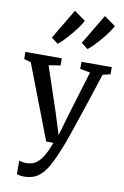

<svg xmlns="http://www.w3.org/2000/svg" viewBox="-117 -942 816 1259"><g transform="rotate(10 291.0 -312.5)"><path d="M136.1 251.2Q120.8 251.2 107.7 248.9Q94.5 246.7 87.2 243.1V153.2Q93.5 157 107.6 159.3Q121.7 161.5 136.5 161.5Q156.9 161.5 176.3 155Q195.7 148.5 214.2 131.2Q232.8 113.9 251.1 82Q269.4 50.2 287.4 0H239.4L49.4 -494.8L3.3 -507.7V-555.3H245.6V-507.7L168 -495.7L266.6 -201L312.2 -56L354.7 -201.9L443.8 -495.8L376.6 -507.7V-555.3H578.4V-507.7L527.7 -495.8Q497.1 -401.6 471.7 -325.2Q446.3 -248.8 426.5 -189.8Q406.7 -130.8 392.3 -88.7Q377.9 -46.6 368.5 -20.7Q359.1 5.2 354.8 15Q324.5 91.6 295.9 144.4Q267.3 197.1 229.9 224.1Q192.6 251.2 136.1 251.2ZM400.3 -644.7 356.7 -678 475.9 -877.5 550.8 -824.4Q542.9 -806 524.3 -780Q505.8 -754 482.8 -726.9Q459.8 -699.8 437.9 -677.8Q415.9 -655.7 401.3 -644.7ZM201.8 -644.7 157.7 -678 276.3 -877.5 351.1 -823.9Q342.5 -805.2 323.9 -779.1Q305.3 -753.1 282.6 -726.2Q260 -699.3 238.5 -677.5Q217 -655.7 202.6 -644.7Z"/></g></svg>

Font: Merriweather Light
Style: Regular
Weight: 300
Designer: Eben Sorkin
Foundry: Eben Sorkin
Version: Version 2.100